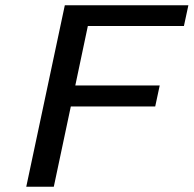

<svg xmlns="http://www.w3.org/2000/svg" viewBox="-20 -712 738 732"><path d="M80.1 0 227.1 -691.9H698.2L681.2 -612.8H314.9L267.1 -386.2H588.9L571.8 -306.2H250L185.1 0Z"/></svg>

Font: CMU Bright
Style: SemiBoldOblique
Weight: 600
Italic angle: -12°
Version: Version 0.7.0